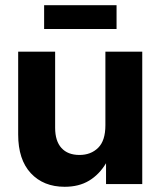

<svg xmlns="http://www.w3.org/2000/svg" viewBox="-20 -717 625 748"><path d="M231.9 10.7Q149.4 10.7 100.1 -42.2Q50.8 -95.2 50.8 -192.9V-515.6H194.8V-219.2Q194.8 -167.5 219.5 -140.4Q244.1 -113.3 289.6 -113.3Q334 -113.3 362.3 -141.1Q390.6 -168.9 390.6 -229V-515.6H534.2V0H393.1V-81.1Q366.7 -37.1 327.1 -13.2Q287.6 10.7 231.9 10.7ZM434.1 -696.8V-604H151.9V-696.8Z"/></svg>

Font: Inter Display
Style: Bold
Weight: 700
Designer: Rasmus Andersson
Foundry: rsms
Version: Version 4.001;git-9221beed3